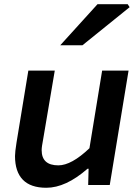

<svg xmlns="http://www.w3.org/2000/svg" viewBox="-20 -875 657 908"><path d="M51 -137Q51 -156 58 -200L114 -541H239L184 -216Q181 -200 179 -187Q177 -174 177 -165Q177 -93 256 -93Q318 -93 403 -174L463 -541H588L499 0H397L399 -77H394Q291 13 199 13Q125 13 88 -25Q51 -63 51 -137ZM441 -855H584L593 -841L370 -661H265Z"/></svg>

Font: Nebula Sans Semibold
Style: Regular
Weight: 600
Italic angle: -9°
Designer: Paul D. Hunt for Adobe (as Source Sans)
Foundry: Nebula Entertainment & Broadcasting LLC
Version: Version 1.010